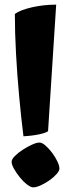

<svg xmlns="http://www.w3.org/2000/svg" viewBox="-20 -802 306 827"><path d="M81 -215Q71 -295 62.5 -387Q54 -479 49 -570.5Q44 -662 44 -742Q67 -759 117.5 -770.5Q168 -782 222 -782L187 -237Q179 -230 149 -223.5Q119 -217 81 -215ZM123 5Q113 5 97 -7Q81 -19 66 -37.5Q51 -56 40.5 -74.5Q30 -93 30 -105Q30 -116 44 -130Q58 -144 78 -157Q98 -170 118 -179Q138 -188 150 -188Q161 -188 175.5 -175.5Q190 -163 204 -144.5Q218 -126 227 -107Q236 -88 236 -76Q236 -66 223.5 -52Q211 -38 192.5 -25Q174 -12 155 -3.5Q136 5 123 5Z"/></svg>

Font: Texturina 12pt Black
Style: Regular
Weight: 900
Designer: Guillermo Torres Carreño
Foundry: Omnibus-Type
Version: Version 1.002